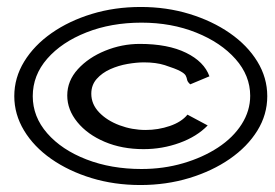

<svg xmlns="http://www.w3.org/2000/svg" viewBox="-20 -550 790 551"><path d="M383 -19Q308 -19 242.5 -39Q177 -59 127 -94Q77 -129 49 -175.5Q21 -222 21 -274Q21 -327 49.5 -373.5Q78 -420 128 -455Q178 -490 243.5 -510Q309 -530 384 -530Q458 -530 523.5 -510Q589 -490 639.5 -455Q690 -420 718.5 -373.5Q747 -327 747 -274Q747 -221 718.5 -175Q690 -129 639.5 -94Q589 -59 523 -39Q457 -19 383 -19ZM386 -65Q449 -65 505.5 -81.5Q562 -98 605.5 -126.5Q649 -155 673.5 -193.5Q698 -232 698 -275Q698 -333 656 -380.5Q614 -428 543 -456.5Q472 -485 386 -485Q299 -485 228 -457Q157 -429 115.5 -381.5Q74 -334 74 -274Q74 -215 115.5 -167.5Q157 -120 228 -92.5Q299 -65 386 -65ZM392 -122Q330 -122 280.5 -143Q231 -164 202 -199.5Q173 -235 173 -276Q173 -318 203.5 -351.5Q234 -385 282 -404.5Q330 -424 381 -424Q462 -424 514 -398.5Q566 -373 581 -331L526 -308Q518 -315 517 -321Q516 -327 513 -333Q510 -339 497 -346Q484 -353 453 -363Q428 -371 393 -371Q372 -371 346 -366.5Q320 -362 296.5 -351.5Q273 -341 257.5 -323.5Q242 -306 242 -281Q242 -251 264.5 -227.5Q287 -204 323 -190.5Q359 -177 398 -177Q434 -177 467.5 -188.5Q501 -200 518 -221L576 -190Q545 -158 495.5 -140Q446 -122 392 -122Z"/></svg>

Font: Inconsolata ExtraExpanded
Style: Regular
Weight: 400
Width: 8
Monospace: yes
Designer: Raph Levien, Cyreal, Brenton Simpson
Foundry: Raph Levien, Cyreal, Google
Version: Version 3.001; ttfautohint (v1.8.2.53-6de2)